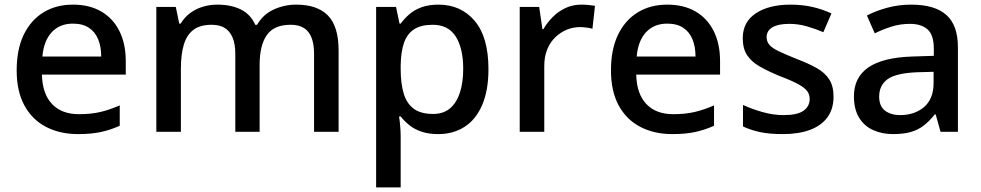

<svg xmlns="http://www.w3.org/2000/svg" viewBox="-20 -569 4236 829"><path d="M295 -549Q366 -549 417 -519.5Q468 -490 495.5 -435Q523 -380 523 -305V-247H161Q163 -164 204.5 -120Q246 -76 321 -76Q373 -76 413.5 -85.5Q454 -95 497 -114V-26Q457 -8 415.5 1Q374 10 317 10Q239 10 179 -21Q119 -52 85.5 -113.5Q52 -175 52 -265Q52 -356 82.5 -419Q113 -482 167.5 -515.5Q222 -549 295 -549ZM295 -467Q238 -467 203.5 -430Q169 -393 163 -325H417Q417 -367 404 -399Q391 -431 364 -449Q337 -467 295 -467Z M1259 -549Q1350 -549 1396 -502Q1442 -455 1442 -351V0H1336V-337Q1336 -399 1311.5 -430.5Q1287 -462 1235 -462Q1163 -462 1132 -417.5Q1101 -373 1101 -289V0H996V-337Q996 -378 984.5 -406Q973 -434 951 -448Q929 -462 894 -462Q844 -462 815 -440Q786 -418 773.5 -375.5Q761 -333 761 -272V0H655V-539H739L754 -467H760Q777 -495 801.5 -513Q826 -531 856 -540Q886 -549 918 -549Q979 -549 1021 -527.5Q1063 -506 1082 -462H1090Q1116 -507 1162 -528Q1208 -549 1259 -549Z M1873 -549Q1970 -549 2029.5 -479Q2089 -409 2089 -270Q2089 -179 2062 -116Q2035 -53 1986 -21.5Q1937 10 1872 10Q1831 10 1800 -0.5Q1769 -11 1747.5 -28.5Q1726 -46 1710 -66H1703Q1706 -48 1708 -23.5Q1710 1 1710 20V240H1604V-539H1690L1705 -467H1710Q1726 -489 1748 -508Q1770 -527 1801 -538Q1832 -549 1873 -549ZM1848 -462Q1798 -462 1768 -442.5Q1738 -423 1724.5 -384.5Q1711 -346 1710 -287V-271Q1710 -209 1723 -165.5Q1736 -122 1766.5 -99.5Q1797 -77 1850 -77Q1895 -77 1923.5 -101.5Q1952 -126 1966 -170Q1980 -214 1980 -272Q1980 -360 1948 -411Q1916 -462 1848 -462Z M2490 -549Q2504 -549 2521 -547.5Q2538 -546 2549 -544L2538 -445Q2527 -448 2512 -450Q2497 -452 2484 -452Q2454 -452 2426.5 -440.5Q2399 -429 2377 -407.5Q2355 -386 2342.5 -355Q2330 -324 2330 -284V0H2224V-539H2308L2322 -443H2326Q2343 -472 2367 -496Q2391 -520 2422 -534.5Q2453 -549 2490 -549Z M2861 -549Q2932 -549 2983 -519.5Q3034 -490 3061.5 -435Q3089 -380 3089 -305V-247H2727Q2729 -164 2770.5 -120Q2812 -76 2887 -76Q2939 -76 2979.5 -85.5Q3020 -95 3063 -114V-26Q3023 -8 2981.5 1Q2940 10 2883 10Q2805 10 2745 -21Q2685 -52 2651.5 -113.5Q2618 -175 2618 -265Q2618 -356 2648.5 -419Q2679 -482 2733.5 -515.5Q2788 -549 2861 -549ZM2861 -467Q2804 -467 2769.5 -430Q2735 -393 2729 -325H2983Q2983 -367 2970 -399Q2957 -431 2930 -449Q2903 -467 2861 -467Z M3579 -152Q3579 -99 3553 -63Q3527 -27 3478 -8.5Q3429 10 3360 10Q3303 10 3262.5 1.5Q3222 -7 3188 -23V-116Q3224 -99 3271 -85.5Q3318 -72 3363 -72Q3423 -72 3449.5 -91Q3476 -110 3476 -142Q3476 -160 3466 -174.5Q3456 -189 3428.5 -204.5Q3401 -220 3348 -240Q3297 -261 3261 -281.5Q3225 -302 3206 -330.5Q3187 -359 3187 -404Q3187 -474 3243.5 -511.5Q3300 -549 3393 -549Q3442 -549 3485.5 -539.5Q3529 -530 3570 -511L3535 -430Q3500 -445 3463 -455.5Q3426 -466 3388 -466Q3340 -466 3315 -451Q3290 -436 3290 -409Q3290 -390 3301.5 -376Q3313 -362 3342 -348Q3371 -334 3421 -314Q3471 -295 3506.5 -275Q3542 -255 3560.5 -226Q3579 -197 3579 -152Z M3914 -549Q4016 -549 4066 -504.5Q4116 -460 4116 -365V0H4041L4020 -75H4016Q3993 -46 3968.5 -27Q3944 -8 3912.5 1Q3881 10 3836 10Q3788 10 3749.5 -7.5Q3711 -25 3689 -61.5Q3667 -98 3667 -153Q3667 -235 3729.5 -278Q3792 -321 3920 -325L4012 -328V-358Q4012 -418 3985 -442Q3958 -466 3909 -466Q3867 -466 3829 -454Q3791 -442 3757 -425L3723 -502Q3761 -522 3810.5 -535.5Q3860 -549 3914 -549ZM3939 -257Q3847 -253 3811.5 -226.5Q3776 -200 3776 -152Q3776 -110 3801.5 -91Q3827 -72 3866 -72Q3929 -72 3970 -107Q4011 -142 4011 -212V-259Z"/></svg>

Font: Noto Sans Armenian Medium
Style: Regular
Weight: 500
Designer: Monotype Design Team
Foundry: Monotype Imaging Inc.
Version: Version 2.007